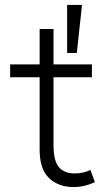

<svg xmlns="http://www.w3.org/2000/svg" viewBox="-20 -740 450 775"><path d="M277 15Q216.5 15 178.2 -21Q140 -57 140 -135V-623H196V-480H351V-428H196V-155Q196 -91.5 217.2 -65.8Q238.5 -40 282.5 -40Q301.5 -40 317.2 -44Q333 -48 345 -54L363 -5Q343.5 4.5 321.2 9.8Q299 15 277 15ZM21 -428V-480H153V-428ZM251 -526V-720H311L290 -526Z"/></svg>

Font: Geologica Thin
Style: Regular
Weight: 100
Version: Version 1.010;gftools[0.9.28]